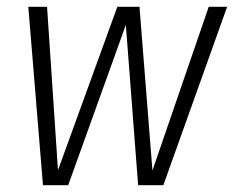

<svg xmlns="http://www.w3.org/2000/svg" viewBox="-20 -543 686 563"><path d="M646 -523 459 0H385L349 -470L180 0H106L63 -523H118L150 -44L324 -523H389L427 -43L592 -523Z"/></svg>

Font: Fira Sans Condensed Light
Style: Italic
Weight: 300
Width: 3
Italic angle: -8°
Designer: Carrois Corporate & Edenspiekermann AG
Foundry: Carrois Corporate GbR & Edenspiekermann AG
Version: Version 4.203